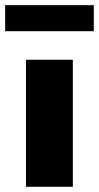

<svg xmlns="http://www.w3.org/2000/svg" viewBox="-51 -718 381 738"><path d="M229 0H48.8V-488.3H229ZM309.6 -598.1H-31.2V-698.2H309.6Z"/></svg>

Font: Kumbh Sans Black
Style: Regular
Weight: 900
Version: Version 1.005